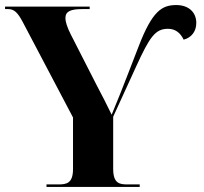

<svg xmlns="http://www.w3.org/2000/svg" viewBox="-20 -740 807 760"><path d="M164 0H533V-10H484C453 -10 428 -14 428 -72V-278L519 -477C573 -595 595 -626 645 -626C674 -626 694 -610 707 -583C738 -591 757 -616 757 -649C757 -693 725 -720 678 -720C621 -720 583 -697 529 -557L488 -451C470 -404 443 -336 422 -286C402 -328 385 -360 362 -404L260 -604C246 -632 239 -653 239 -669C239 -695 260 -704 305 -704H335V-714H0V-704H12C36 -704 50 -691 71 -651L269 -275V-71C269 -14 243 -10 211 -10H164Z"/></svg>

Font: Noto Serif Display
Style: Bold
Weight: 700
Designer: Monotype Design Team
Foundry: Monotype Imaging Inc.
Version: Version 2.009